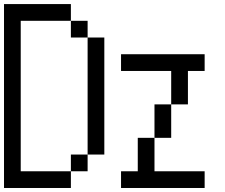

<svg xmlns="http://www.w3.org/2000/svg" viewBox="-20 -937 1123 957"><path d="M0 0V-916.7H333.3V-833.3H83.3V-83.3H333.3V0ZM750 -83.3H1000V0H583.3V-83.3H666.7V-250H750ZM750 -416.7H833.3V-250H750ZM916.7 -416.7H833.3V-583.3H583.3V-666.7H1000V-583.3H916.7ZM333.3 -83.3V-166.7H416.7V-83.3ZM333.3 -833.3H416.7V-750H333.3ZM500 -166.7H416.7V-750H500Z"/></svg>

Font: Galmuri11 Regular
Style: Regular
Weight: 400
Designer: Minseo Lee (Quiple)
Version: Version 2.356;hotconv 1.1.0;makeotfexe 2.6.0 DEVELOPMENT